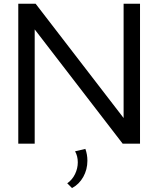

<svg xmlns="http://www.w3.org/2000/svg" viewBox="-20 -752 829 1005"><path d="M712.9 0H622.1L161.6 -598.1V0H75.7V-732.4H166.5L627 -134.3V-732.4H712.9ZM356.9 232.4 332 207.5Q358.4 189 372.8 159.2Q387.2 129.4 387.2 97.7Q387.2 65.4 373 40L426.8 27.3Q437.5 56.6 437.5 89.4Q437.5 135.3 415.8 174.1Q394 212.9 356.9 232.4Z"/></svg>

Font: Kumbh Sans
Style: Regular
Weight: 400
Version: Version 1.005